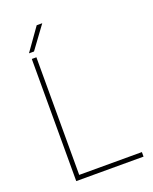

<svg xmlns="http://www.w3.org/2000/svg" viewBox="-160 -962 835 1050"><g transform="rotate(-20 258.0 -437.5)"><path d="M489.3 -26.4V0H97.7V-710.9H124.5V-26.4ZM93.8 -745.1 186 -875H218.3L123 -745.1Z"/></g></svg>

Font: Vazirmatn RD Thin
Style: Regular
Weight: 100
Designer: Saber Rastikerdar
Foundry: Saber Rastikerdar
Version: Version 32.102